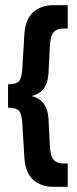

<svg xmlns="http://www.w3.org/2000/svg" viewBox="-20 -720 297 740"><path d="M102 -350Q121 -345 133.5 -335.5Q146 -326 153 -314Q160 -302 163 -288.5Q166 -275 167 -261L172 -161Q174 -119 186.5 -104.5Q199 -90 225 -90H241V0H185Q138 0 108 -27Q78 -54 74 -111L66 -245Q64 -280 53.5 -292.5Q43 -305 11 -305V-395Q43 -395 53.5 -407.5Q64 -420 66 -455L74 -589Q78 -646 108 -673Q138 -700 185 -700H241V-610H225Q199 -610 186.5 -595.5Q174 -581 172 -539L167 -439Q166 -425 163 -411Q160 -397 153 -385Q146 -373 133.5 -364Q121 -355 102 -350Z"/></svg>

Font: BebasNeueW01-Regular
Style: Regular
Weight: 400
Designer: Ryoichi Tsunekawa
Foundry: Ryoichi Tsunekawa
Version: Version 1.30